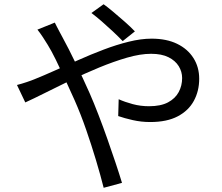

<svg xmlns="http://www.w3.org/2000/svg" viewBox="-20 -827 1040 899"><path d="M554.5 -634.6Q535.5 -654.4 509.5 -678.9Q483.5 -703.3 456.5 -726.8Q429.5 -750.3 408 -766.1L465.1 -807.1Q482.3 -795 509.5 -772.2Q536.7 -749.4 564.9 -724.6Q593.1 -699.8 611.6 -680ZM236.6 -721.2Q240.9 -713.1 246.9 -700.8Q252.9 -688.6 259.9 -676Q266.8 -663.3 271.8 -653.9Q300.8 -600.9 334.8 -530.3Q368.9 -459.8 399.4 -391.3Q419.7 -345.1 441.2 -289.1Q462.8 -233.2 483 -175.7Q503.1 -118.2 520.9 -65.4Q538.6 -12.6 551.2 29.2L465.4 52.3Q450.4 -7.2 429.3 -77.6Q408.2 -147.9 383.2 -220.1Q358.2 -292.3 329.3 -357.8Q305.8 -410.3 283.4 -458.8Q261.1 -507.3 241.1 -547.8Q221.2 -588.3 203.7 -616.7Q194.8 -631.8 181 -652.6Q167.3 -673.4 155.2 -688.3ZM59.5 -429.1Q81.3 -434.6 104.9 -442.6Q128.5 -450.5 141.7 -456.1Q183 -472.6 235.6 -496.2Q288.2 -519.7 346.5 -545.7Q404.8 -571.8 465 -594.6Q525.2 -617.5 582.8 -631.7Q640.3 -646 689.7 -646Q759.5 -646 809.2 -621.9Q858.8 -597.8 885.7 -555.3Q912.7 -512.9 912.7 -458.3Q912.7 -400.9 887.7 -354.9Q862.8 -308.9 812.2 -282.3Q761.6 -255.6 683.2 -255.6Q641.3 -255.6 601.6 -264.6Q561.9 -273.6 533.5 -283.6L535.7 -362.4Q565 -349.2 601.6 -339.4Q638.2 -329.6 677.8 -329.6Q732.6 -329.6 766.7 -347.7Q800.8 -365.9 816.8 -396Q832.8 -426.1 832.8 -461.5Q832.8 -491.2 816.9 -517.1Q800.9 -543.1 768.9 -559.1Q736.8 -575.1 687.5 -575.1Q637.1 -575.1 574.7 -557Q512.3 -538.9 444.5 -510.9Q376.7 -482.9 311.7 -451.5Q246.7 -420 191.4 -392.2Q136 -364.4 98.4 -347.4Z"/></svg>

Font: Noto Sans JP
Style: Regular
Weight: 100
Designer: Ryoko NISHIZUKA 西塚涼子 (kana, bopomofo & ideographs); Paul D. Hunt (Latin, Greek & Cyrillic); Sandoll Communications 산돌커뮤니
Foundry: Adobe
Version: Version 2.004;hotconv 1.0.118;makeotfexe 2.5.65603